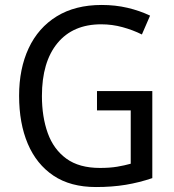

<svg xmlns="http://www.w3.org/2000/svg" viewBox="-20 -744 701 774"><path d="M371 -377H594V-26Q541 -8 486.5 1Q432 10 367 10Q264 10 195.5 -36Q127 -82 92 -164.5Q57 -247 57 -358Q57 -467 95.5 -549.5Q134 -632 208.5 -678Q283 -724 390 -724Q445 -724 494 -712.5Q543 -701 585 -681L552 -605Q516 -623 474 -634.5Q432 -646 388 -646Q274 -646 211.5 -570Q149 -494 149 -357Q149 -273 172.5 -207.5Q196 -142 247.5 -104.5Q299 -67 383 -67Q423 -67 452.5 -72Q482 -77 507 -84V-299H371Z"/></svg>

Font: Noto Sans Sinhala SemiCondensed
Style: Regular
Weight: 400
Width: 4
Designer: Jelle Bosma - Monotype Design Team
Foundry: Monotype Imaging Inc.
Version: Version 2.006; ttfautohint (v1.8.4.7-5d5b)